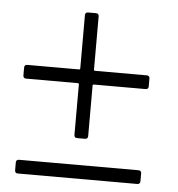

<svg xmlns="http://www.w3.org/2000/svg" viewBox="-45 -599 594 641"><g transform="rotate(5 252.0 -278.0)"><path d="M448 -354V-328Q448 -318 438 -318H265Q261 -318 261 -314V-145Q261 -135 251 -135H225Q215 -135 215 -145V-314Q215 -318 211 -318H38Q28 -318 28 -328V-354Q28 -364 38 -364H211Q215 -364 215 -368V-546Q215 -556 225 -556H251Q261 -556 261 -546V-368Q261 -364 265 -364H438Q448 -364 448 -354ZM38 -46H438Q448 -46 448 -36V-10Q448 0 438 0H38Q28 0 28 -10V-36Q28 -46 38 -46Z"/></g></svg>

Font: Barlow Light
Style: Regular
Weight: 300
Designer: Jeremy Tribby
Foundry: Tribby Type
Version: Version 1.422